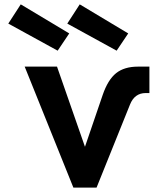

<svg xmlns="http://www.w3.org/2000/svg" viewBox="-20 -859 737 879"><path d="M18 -751 75 -839 297 -706 244 -627ZM288 -751 345 -839 567 -706 514 -627ZM316 0 93 -554H241L369 -187L450 -424Q474 -494 511.5 -524Q549 -554 612 -554H664V-433H647Q596 -433 575 -380L422 0Z"/></svg>

Font: Involve
Style: Bold
Weight: 700
Designer: Stefan Peev
Foundry: Context Ltd.
Version: Version 1.001